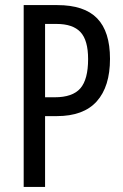

<svg xmlns="http://www.w3.org/2000/svg" viewBox="-20 -734 483 754"><path d="M205 -714Q311 -714 361.5 -662Q412 -610 412 -503Q412 -394 360 -336Q308 -278 203 -278H157V0H73V-714ZM202 -640H157V-352H195Q265 -352 295.5 -387Q326 -422 326 -502Q326 -576 296 -608Q266 -640 202 -640Z"/></svg>

Font: Noto Sans Oriya ExtCond
Style: Regular
Weight: 400
Width: 2
Designer: Amélie Bonet and Sol Matas
Foundry: Google LLC
Version: Version 2.006; ttfautohint (v1.8.4.7-5d5b)